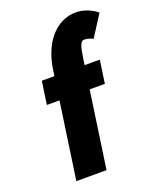

<svg xmlns="http://www.w3.org/2000/svg" viewBox="-159 -967 858 1058"><g transform="rotate(-20 270.0 -437.5)"><path d="M186.3 -585H112.3L92.8 -450H166.8L102 0H279L343.8 -450H432.9L452.3 -585H363.3L367.9 -617C378.1 -688 386.6 -718 408.5 -718C437.5 -718 459.5 -704 459.5 -704L539.5 -829C539.5 -829 490.1 -875 415.2 -875C301 -875 213.2 -772 191.6 -622Z"/></g></svg>

Font: Blink
Style: Obl
Weight: 400
Designer: Mew Too
Foundry: Cannot Into Space Fonts
Version: Version 001.000